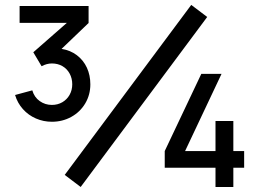

<svg xmlns="http://www.w3.org/2000/svg" viewBox="-20 -744 1052 764"><path d="M741 -724.5 804.5 -676.5 301 0 237.5 -48ZM186.5 -259.5Q153 -259.5 123 -272.5Q93 -285.5 71.2 -309.8Q49.5 -334 40 -366L108.5 -384.5Q116.5 -357 138 -341.8Q159.5 -326.5 186.5 -326.5Q209.5 -326.5 228 -337.2Q246.5 -348 257 -366.8Q267.5 -385.5 267.5 -408.5Q267.5 -432 257.2 -451Q247 -470 228.5 -480.8Q210 -491.5 186.5 -491.5Q166 -491.5 145.5 -480.5L112.5 -536L246 -653H58V-720H332.5V-652.5L225 -549.5Q260 -544 286 -524.2Q312 -504.5 325.8 -474.5Q339.5 -444.5 339.5 -408.5Q339.5 -366.5 319 -332.2Q298.5 -298 263.5 -278.8Q228.5 -259.5 186.5 -259.5ZM908.5 -143H951.5V-76.5H908.5V0H837.5V-76.5H635.5V-143L781 -450H861.5L716.5 -143H837.5V-262.5H908.5Z"/></svg>

Font: Manrope KiralyPet SmBd KiralyPet
Style: Regular
Weight: 600
Designer: Mikhail Sharanda
Foundry: Mikhail Sharanda
Version: Version 4.502